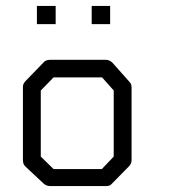

<svg xmlns="http://www.w3.org/2000/svg" viewBox="-20 -678 580 645"><path d="M104 -658H167V-597H104ZM288 -658H350V-597H288ZM117 -374V-152L160 -110H322L362 -152V-374L323 -418H160ZM67 -407 128 -470Q135 -477 148 -477H336Q348 -477 358 -467L414 -404Q422 -396 422 -385V-140Q422 -128 413 -119L355 -60Q349 -53 337.5 -53H334H148Q137.5 -53 128 -60L66 -118Q57 -126 57 -140V-387Q57 -397 67 -407Z"/></svg>

Font: ibm3270
Style: Regular
Weight: 400
Monospace: yes
Version: Version 2.0.3